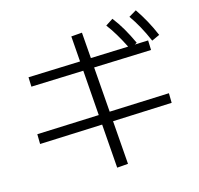

<svg xmlns="http://www.w3.org/2000/svg" viewBox="-114 -893 1092 1051"><g transform="rotate(-15 432.0 -367.0)"><path d="M404.3 -212.9 48.8 -198.2 47.9 -253.9 399.9 -268.1 380.9 -524.4 84 -513.7 82 -567.4 377 -578.1 366.2 -722.7 427.7 -727.5 439 -580.6 652.3 -588.4Q629.9 -632.8 609.6 -666.5Q589.4 -700.2 566.4 -730.5L608.4 -757.8Q635.7 -722.7 658.2 -683.8Q680.7 -645 703.1 -596.7L689.9 -589.8L766.6 -592.8L768.6 -538.1L442.9 -526.4L462.4 -270.5L801.8 -284.2L802.7 -229.5L466.8 -215.3L485.4 31.2L422.9 36.1ZM701.2 -744.1 744.1 -769.5Q770.5 -730.5 792 -691.4Q813.5 -652.3 833 -606.4L788.1 -585.9Q767.1 -634.3 746.3 -671.9Q725.6 -709.5 701.2 -744.1Z"/></g></svg>

Font: Pretendard GOV Light
Style: Regular
Weight: 300
Designer: Base glyphs from Inter by Rasmus Andersson; Hangeul glyphs from Noto Sans CJK(Source Han Sans) by Jang Soo-young and Kan
Foundry: Kil Hyung-jin
Version: Version 1.309